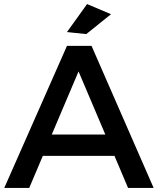

<svg xmlns="http://www.w3.org/2000/svg" viewBox="-20 -926 778 946"><path d="M527 -856 405 -758 310 -768 409 -906ZM611 0 544 -158H191L124 0H1L310 -700H431L737 0ZM235 -263H499L367 -574Z"/></svg>

Font: Montserrat-Arabic
Style: Regular
Weight: 400
Designer: Mohamed Gaber
Foundry: Kief Type Foundry
Version: Version 5.008;PS 005.008;hotconv 1.0.88;makeotf.lib2.5.64775